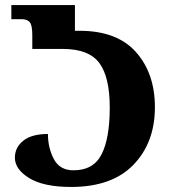

<svg xmlns="http://www.w3.org/2000/svg" viewBox="-20 -735 685 761"><path d="M262 6Q424 6 509 -82Q594 -170 594 -310Q594 -444 519 -528.5Q444 -613 295 -613H277V-715H25V-659H66Q88 -659 98 -647Q108 -635 108 -596V-541H229Q332 -541 373.5 -485.5Q415 -430 415 -308Q415 -188 383 -124Q351 -60 271 -60Q217 -60 193.5 -104.5Q170 -149 170 -204Q106 -204 72.5 -177.5Q39 -151 39 -110Q39 -64 96 -29Q153 6 262 6Z"/></svg>

Font: Noto Serif Georgian SemiCondensed Extra
Style: Regular
Weight: 800
Width: 4
Designer: Monotype Design Team
Foundry: Monotype Imaging Inc.
Version: Version 1.901